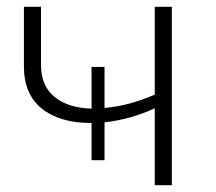

<svg xmlns="http://www.w3.org/2000/svg" viewBox="-20 -542 631 562"><path d="M483 -522V0H433V-225Q361 -192 286 -184V-73H248V-182H247Q155 -182 102.5 -224Q50 -266 50 -348V-522H100V-351Q100 -291 139.5 -258.5Q179 -226 248 -224V-346H286V-226Q357 -232 433 -265V-522Z"/></svg>

Font: Montserrat Alternates Light
Style: Regular
Weight: 300
Designer: Julieta Ulanovsky
Foundry: Julieta Ulanovsky
Version: Version 7.200